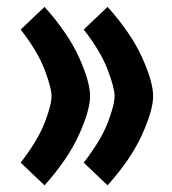

<svg xmlns="http://www.w3.org/2000/svg" viewBox="-20 -523 502 562"><path d="M243.7 -241.7Q243.7 -200.7 211.4 -129.2Q179.2 -57.6 110.4 19.5L40.5 -46.9Q91.3 -112.8 111.1 -164.6Q130.9 -216.3 130.9 -242.2Q130.9 -265.1 110.6 -318.8Q90.3 -372.6 40.5 -436.5L110.4 -502.9Q179.7 -425.3 211.7 -354.2Q243.7 -283.2 243.7 -241.7ZM428.2 -241.7Q428.2 -200.7 396 -129.2Q363.8 -57.6 294.9 19.5L225.1 -46.9Q275.9 -112.8 295.7 -164.6Q315.4 -216.3 315.4 -242.2Q315.4 -265.1 295.2 -318.8Q274.9 -372.6 225.1 -436.5L294.9 -502.9Q364.3 -425.3 396.2 -354.2Q428.2 -283.2 428.2 -241.7Z"/></svg>

Font: Vazir FD
Style: Bold-FD
Weight: 700
Designer: Saber Rastikerdar
Foundry: Saber Rastikerdar
Version: Version 30.1.0